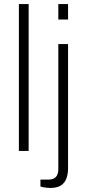

<svg xmlns="http://www.w3.org/2000/svg" viewBox="-20 -743 425 945"><path d="M73 0V-723H121V0ZM267 -647V-723H315V-647ZM228 182Q219 182 210 181Q201 180 193 178.5Q185 177 179 175V141H218Q243 141 255 128Q267 115 267 90V-526H315V85Q315 111 307.5 133.5Q300 156 281 169Q262 182 228 182Z"/></svg>

Font: Archivo Thin
Style: Regular
Weight: 250
Designer: Hector Gatti
Foundry: Omnibus-Type
Version: Version 2.001